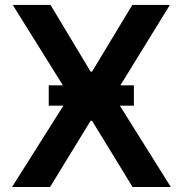

<svg xmlns="http://www.w3.org/2000/svg" viewBox="-20 -747 730 767"><path d="M662.3 0H509.6L347.7 -264.6H342L180 0H28.1L233.3 -324.9H174.7V-406.2H231.2L30.9 -727.3H181.8L342 -460.9H347.7L508.5 -727.3H658.7L460.9 -406.2H514.9V-324.9H458.8Z"/></svg>

Font: Linik Sans SemiBold
Style: Regular
Weight: 600
Designer: Fonts by Rasmus Andersson / Changes by Cristiano Sobral with parts from Marc Monis
Foundry: rsms
Version: Version 3.020; ttfautohint (v1.6)